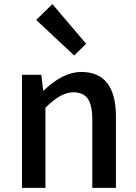

<svg xmlns="http://www.w3.org/2000/svg" viewBox="-20 -914 664 934"><path d="M87 -550H181L190 -474H193Q287 -564 375 -564Q544 -564 544 -346V0H429V-332Q429 -403 407 -434Q385 -465 336 -465Q276 -465 201 -390V0H87ZM156 -817 235 -894 399 -701 341 -644Z"/></svg>

Font: Noto Sans S Chinese Medium
Style: Regular
Weight: 500
Designer: Ryoko NISHIZUKA  (kana & ideographs); Paul D. Hunt (Latin, Greek & Cyrillic); Wenlong ZHANG  (bopomofo); Sandoll Communi
Foundry: Adobe Systems Incorporated
Version: Version 1.000;PS 1;hotconv 1.0.78;makeotf.lib2.5.61930